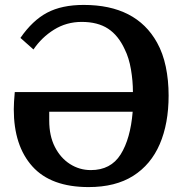

<svg xmlns="http://www.w3.org/2000/svg" viewBox="-20 -750 749 780"><path d="M40 -376H520Q520 -421 512 -468Q504 -515 487 -549Q461 -606 419 -633.5Q377 -661 312 -661Q250 -661 199.5 -629.5Q149 -598 116 -549L63 -596Q112 -667 171.5 -698.5Q231 -730 320 -730Q533 -730 618 -577Q642 -534 653.5 -479Q665 -424 665 -362Q665 -248 629 -164.5Q593 -81 521 -35.5Q449 10 340 10Q187 10 111.5 -74Q36 -158 36 -306Q36 -322 37 -336.5Q38 -351 40 -376ZM349 -59Q430 -59 470 -122.5Q510 -186 519 -296H180V-260Q180 -198 203 -153Q226 -108 264.5 -83.5Q303 -59 349 -59Z"/></svg>

Font: Domine
Style: Regular
Weight: 400
Designer: Pablo Impallari, Rodrigo Fuenzalida, Brenda Gallo
Foundry: Pablo Impallari, Rodrigo Fuenzalida, Brenda Gallo
Version: Version 2.000;September 19, 2022;FontCreator 14.0.0.2877 64-